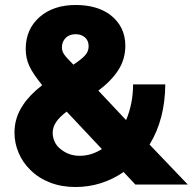

<svg xmlns="http://www.w3.org/2000/svg" viewBox="-20 -739 772 769"><path d="M579 -160Q641 -261 642 -401H513Q513 -324 485 -258L374 -376Q426 -415 454 -458.5Q482 -502 482 -556Q482 -633 421 -680Q368 -719 283 -719Q195 -719 140 -672Q83 -623 83 -543Q83 -506 97.5 -474.5Q112 -443 149 -398Q97 -357 72 -318Q38 -268 38 -208Q38 -166 54.5 -127Q71 -88 102 -58Q134 -26 180 -8Q226 10 282 10Q387 10 475 -50L522 0H732ZM283 -602Q306 -602 320.5 -589Q335 -576 335 -554Q335 -533 321 -517.5Q307 -502 274 -480Q246 -508 237 -521Q228 -534 228 -549Q228 -572 243 -587Q258 -602 283 -602ZM219 -145Q205 -157 198 -173.5Q191 -190 191 -207Q191 -230 205 -250.5Q219 -271 247 -292L388 -142Q346 -115 299 -115Q253 -115 219 -145Z"/></svg>

Font: RT Raleway ExtraBold
Style: Regular
Weight: 400
Designer: Matt McInerney, Pablo Impallari, Rodrigo Fuenzalida — Edited by Milan Moffatt in April 2016
Foundry: Matt McInerney, Pablo Impallari, Rodrigo Fuenzalida — Edited by Milan Moffatt in April 2016
Version: Version 3.001